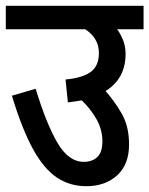

<svg xmlns="http://www.w3.org/2000/svg" viewBox="-20 -642 515 662"><path d="M0 -622H475V-541H384Q397 -523 405 -502Q413 -481 413 -456Q413 -371 344 -328Q373 -296 399 -251.5Q425 -207 425 -144Q425 -75 384 -37.5Q343 0 277 0Q221 0 176 -30Q131 -60 93.5 -128.5Q56 -197 21 -312L103 -336Q139 -217 177.5 -150.5Q216 -84 269 -84Q298 -84 315.5 -100.5Q333 -117 333 -155Q333 -195 313 -230.5Q293 -266 262 -296Q240 -292 214 -289L206 -368Q263 -373 292 -393.5Q321 -414 321 -459Q321 -486 308.5 -506.5Q296 -527 274 -541H0Z"/></svg>

Font: Noto Sans Condensed Medium
Style: Regular
Weight: 500
Width: 3
Designer: Monotype Design Team
Foundry: Monotype Imaging Inc.
Version: Version 2.013; ttfautohint (v1.8.4.7-5d5b)